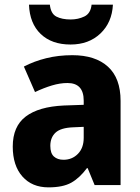

<svg xmlns="http://www.w3.org/2000/svg" viewBox="-20 -891 604 828"><path d="M292 -653Q391 -653 445.5 -603.5Q500 -554 500 -456V-93H388L358 -166H355Q323 -123 287 -103Q251 -83 189 -83Q118 -83 76.5 -130Q35 -177 35 -259Q35 -346 91 -388.5Q147 -431 255 -436L341 -439V-457Q341 -533 271 -533Q239 -533 204 -522.5Q169 -512 131 -494L83 -604Q127 -627 179.5 -640Q232 -653 292 -653ZM296 -342Q242 -340 219.5 -319Q197 -298 197 -262Q197 -230 212.5 -216Q228 -202 254 -202Q291 -202 316 -227.5Q341 -253 341 -297V-344ZM467 -871Q463 -794 413 -746.5Q363 -699 284 -699Q203 -699 155.5 -744.5Q108 -790 105 -871H195Q199 -832 223 -819.5Q247 -807 285 -807Q317 -807 344 -820Q371 -833 375 -871Z"/></svg>

Font: Noto Sans Telugu UI SemiCondensed ExtraBold
Style: Regular
Weight: 800
Width: 4
Designer: Jelle Bosma - Monotype Design Team
Foundry: Monotype Imaging Inc.
Version: Version 2.005; ttfautohint (v1.8.4.7-5d5b)